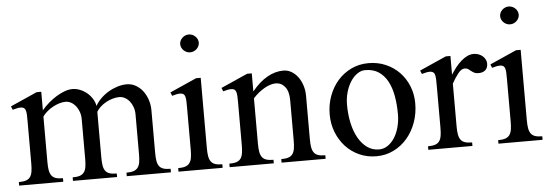

<svg xmlns="http://www.w3.org/2000/svg" viewBox="-47 -835 2823 984"><g transform="rotate(-5 1364.5 -343.0)"><path d="M87.9 -323.2Q87.9 -342.8 87.4 -356.7Q86.9 -370.6 84.2 -379.9Q81.5 -389.2 75.4 -393.6Q69.3 -397.9 58.1 -397.9Q50.3 -397.9 40.5 -396Q30.8 -394 17.1 -390.1L9.8 -408.2L147 -469.2H170.9V-374Q187 -393.1 207 -410.4Q227.1 -427.7 248.3 -440.7Q269.5 -453.6 290.8 -461.4Q312 -469.2 331.1 -469.2Q349.6 -469.2 368.7 -461.9Q387.7 -454.6 403.8 -441.7Q419.9 -428.7 431.4 -410.9Q442.9 -393.1 446.8 -372.1Q457.5 -392.1 475.6 -409.9Q493.7 -427.7 515.9 -440.9Q538.1 -454.1 562.7 -461.7Q587.4 -469.2 610.8 -469.2Q634.3 -469.2 655.3 -457.8Q676.3 -446.3 691.7 -426.8Q707 -407.2 716.1 -380.9Q725.1 -354.5 725.1 -325.2V-106.9Q725.1 -82.5 727.8 -65.7Q730.5 -48.8 738.3 -38.1Q746.1 -27.3 760.3 -22.7Q774.4 -18.1 796.9 -18.1V0H569.8V-18.1Q592.8 -18.1 606.9 -22.9Q621.1 -27.8 628.9 -38.6Q636.7 -49.3 639.4 -66.2Q642.1 -83 642.1 -106.9V-312Q642.1 -331.5 636 -348.9Q629.9 -366.2 619.6 -379.2Q609.4 -392.1 595.7 -399.7Q582 -407.2 566.9 -407.2Q549.8 -407.2 532.2 -402.1Q514.6 -397 498.5 -388.2Q482.4 -379.4 469.2 -367.4Q456.1 -355.5 448.2 -341.8V-106.9Q448.2 -82.5 450.9 -65.7Q453.6 -48.8 461.4 -38.1Q469.2 -27.3 483.4 -22.7Q497.6 -18.1 520 -18.1V0H293V-18.1Q315.9 -18.1 330.1 -22.9Q344.2 -27.8 352.1 -38.6Q359.9 -49.3 362.5 -66.2Q365.2 -83 365.2 -106.9V-312Q365.2 -331.5 359.1 -348.9Q353 -366.2 342.8 -379.2Q332.5 -392.1 318.8 -399.7Q305.2 -407.2 290 -407.2Q274.4 -407.2 257.3 -401.9Q240.2 -396.5 224.1 -387.7Q208 -378.9 194.1 -366.9Q180.2 -355 170.9 -341.8V-106.9Q170.9 -82.5 173.8 -65.7Q176.8 -48.8 184.6 -38.1Q192.4 -27.3 206.5 -22.7Q220.7 -18.1 243.2 -18.1V0H16.1V-18.1Q39.1 -18.1 53.2 -22.9Q67.4 -27.8 75 -38.6Q82.5 -49.3 85.2 -66.2Q87.9 -83 87.9 -106.9Z M949.2 -695.8Q959 -695.8 967.5 -692.1Q976.1 -688.5 982.7 -682.1Q989.3 -675.8 993.2 -667.5Q997.1 -659.2 997.1 -649.9Q997.1 -640.6 993.2 -632.3Q989.3 -624 982.7 -617.7Q976.1 -611.3 967.5 -607.7Q959 -604 949.2 -604Q939.5 -604 930.9 -607.7Q922.4 -611.3 915.8 -617.7Q909.2 -624 905.3 -632.3Q901.4 -640.6 901.4 -649.9Q901.4 -659.2 905.3 -667.5Q909.2 -675.8 915.8 -682.1Q922.4 -688.5 930.9 -692.1Q939.5 -695.8 949.2 -695.8ZM908.2 -323.2Q908.2 -342.8 907.7 -356.7Q907.2 -370.6 904.5 -379.9Q901.9 -389.2 895.8 -393.6Q889.6 -397.9 878.4 -397.9Q870.6 -397.9 860.6 -396Q850.6 -394 837.4 -390.1L830.1 -408.2L967.3 -469.2H991.2V-106.9Q991.2 -82.5 994.1 -65.7Q997.1 -48.8 1004.9 -38.1Q1012.7 -27.3 1026.6 -22.7Q1040.5 -18.1 1063 -18.1V0H835.9V-18.1Q858.9 -18.1 873 -22.9Q887.2 -27.8 895 -38.6Q902.8 -49.3 905.5 -66.2Q908.2 -83 908.2 -106.9Z M1170.9 -323.2Q1170.9 -342.8 1170.4 -356.7Q1169.9 -370.6 1167.2 -379.9Q1164.6 -389.2 1158.4 -393.6Q1152.3 -397.9 1141.1 -397.9Q1133.3 -397.9 1123.5 -396Q1113.8 -394 1100.1 -390.1L1092.8 -408.2L1230 -469.2H1253.9V-376Q1292 -422.9 1332.8 -446Q1373.5 -469.2 1416 -469.2Q1438 -469.2 1457 -458.3Q1476.1 -447.3 1490.2 -428.5Q1504.4 -409.7 1512.7 -384.3Q1521 -358.9 1521 -330.1V-106.9Q1521 -82.5 1523.9 -65.7Q1526.9 -48.8 1534.7 -38.1Q1542.5 -27.3 1556.4 -22.7Q1570.3 -18.1 1592.8 -18.1V0H1366.2V-18.1Q1389.2 -18.1 1403.3 -22.9Q1417.5 -27.8 1425 -38.6Q1432.6 -49.3 1435.3 -66.2Q1438 -83 1438 -106.9V-314.9Q1438 -360.4 1419.2 -383.8Q1400.4 -407.2 1371.1 -407.2Q1357.9 -407.2 1343.3 -402.6Q1328.6 -397.9 1313.2 -389.2Q1297.9 -380.4 1282.7 -368.2Q1267.6 -356 1253.9 -340.8V-106.9Q1253.9 -82.5 1256.8 -65.7Q1259.8 -48.8 1267.6 -38.1Q1275.4 -27.3 1289.6 -22.7Q1303.7 -18.1 1326.2 -18.1V0H1099.1V-18.1Q1122.1 -18.1 1136.2 -22.9Q1150.4 -27.8 1158 -38.6Q1165.5 -49.3 1168.2 -66.2Q1170.9 -83 1170.9 -106.9Z M1854 9.8Q1806.2 9.8 1765.6 -8.5Q1725.1 -26.9 1695.8 -58.8Q1666.5 -90.8 1649.9 -133.3Q1633.3 -175.8 1633.3 -224.1Q1633.3 -274.9 1649.9 -319.6Q1666.5 -364.3 1695.8 -397.5Q1725.1 -430.7 1765.6 -450Q1806.2 -469.2 1854 -469.2Q1901.9 -469.2 1942.4 -451.7Q1982.9 -434.1 2012.5 -403.6Q2042 -373 2058.6 -331.8Q2075.2 -290.5 2075.2 -243.2Q2075.2 -190.9 2058.6 -145Q2042 -99.1 2012.5 -64.7Q1982.9 -30.3 1942.4 -10.3Q1901.9 9.8 1854 9.8ZM1870.1 -23.9Q1894.5 -23.9 1915 -37.8Q1935.5 -51.8 1950.4 -75.2Q1965.3 -98.6 1973.6 -129.9Q1981.9 -161.1 1981.9 -195.8Q1981.9 -245.6 1974.1 -289.3Q1966.3 -333 1948.7 -365.5Q1931.2 -397.9 1903.1 -416.5Q1875 -435.1 1834 -435.1Q1813 -435.1 1793.5 -421.6Q1773.9 -408.2 1759 -385.3Q1744.1 -362.3 1735.1 -331.5Q1726.1 -300.8 1726.1 -266.1Q1726.1 -215.8 1735.8 -171.6Q1745.6 -127.4 1764.2 -94.7Q1782.7 -62 1809.3 -43Q1835.9 -23.9 1870.1 -23.9Z M2192.9 -323.2Q2192.9 -342.8 2192.4 -356.7Q2191.9 -370.6 2189.2 -379.9Q2186.5 -389.2 2180.4 -393.6Q2174.3 -397.9 2163.1 -397.9Q2155.3 -397.9 2145.5 -396Q2135.7 -394 2122.1 -390.1L2114.7 -408.2L2252 -469.2H2275.9V-373Q2288.1 -392.6 2301.8 -409.9Q2315.4 -427.2 2330.6 -440.4Q2345.7 -453.6 2361.8 -461.4Q2377.9 -469.2 2395 -469.2Q2408.7 -469.2 2420.4 -464.8Q2432.1 -460.4 2440.9 -452.9Q2449.7 -445.3 2454.8 -435.3Q2460 -425.3 2460 -414.1Q2460 -392.1 2447.3 -380.6Q2434.6 -369.1 2412.1 -369.1Q2397.9 -369.1 2389.4 -373.8Q2380.9 -378.4 2374 -384Q2367.2 -389.6 2360.4 -394.3Q2353.5 -398.9 2342.8 -398.9Q2326.2 -398.9 2309.6 -378.4Q2293 -357.9 2275.9 -327.1V-106.9Q2275.9 -82.5 2278.8 -65.7Q2281.7 -48.8 2289.6 -38.1Q2297.4 -27.3 2311.5 -22.7Q2325.7 -18.1 2348.1 -18.1V0H2121.1V-18.1Q2144 -18.1 2158.2 -22.9Q2172.4 -27.8 2179.9 -38.6Q2187.5 -49.3 2190.2 -66.2Q2192.9 -83 2192.9 -106.9Z M2595.2 -695.8Q2605 -695.8 2613.5 -692.1Q2622.1 -688.5 2628.7 -682.1Q2635.3 -675.8 2639.2 -667.5Q2643.1 -659.2 2643.1 -649.9Q2643.1 -640.6 2639.2 -632.3Q2635.3 -624 2628.7 -617.7Q2622.1 -611.3 2613.5 -607.7Q2605 -604 2595.2 -604Q2585.4 -604 2576.9 -607.7Q2568.4 -611.3 2561.8 -617.7Q2555.2 -624 2551.3 -632.3Q2547.4 -640.6 2547.4 -649.9Q2547.4 -659.2 2551.3 -667.5Q2555.2 -675.8 2561.8 -682.1Q2568.4 -688.5 2576.9 -692.1Q2585.4 -695.8 2595.2 -695.8ZM2554.2 -323.2Q2554.2 -342.8 2553.7 -356.7Q2553.2 -370.6 2550.5 -379.9Q2547.9 -389.2 2541.7 -393.6Q2535.6 -397.9 2524.4 -397.9Q2516.6 -397.9 2506.6 -396Q2496.6 -394 2483.4 -390.1L2476.1 -408.2L2613.3 -469.2H2637.2V-106.9Q2637.2 -82.5 2640.1 -65.7Q2643.1 -48.8 2650.9 -38.1Q2658.7 -27.3 2672.6 -22.7Q2686.5 -18.1 2709 -18.1V0H2481.9V-18.1Q2504.9 -18.1 2519 -22.9Q2533.2 -27.8 2541 -38.6Q2548.8 -49.3 2551.5 -66.2Q2554.2 -83 2554.2 -106.9Z"/></g></svg>

Font: YBG Bobotsari
Style: Regular
Weight: 400
Designer: R.S. Wihananto
Foundry: R.S. Wihananto
Version: Version 2.0.1